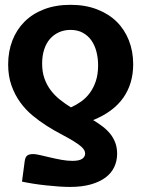

<svg xmlns="http://www.w3.org/2000/svg" viewBox="-20 -750 576 777"><path d="M80 -98Q82.5 -115 90.5 -120.8Q98.5 -126.5 115 -126.5Q124.5 -126.5 142.8 -122.2Q161 -118 183.2 -112.8Q205.5 -107.5 229 -103.2Q252.5 -99 273 -99Q300.5 -99 312.5 -107.2Q324.5 -115.5 324.5 -128.5Q324.5 -142 311 -154.5Q297.5 -167 275.8 -180Q254 -193 226 -207.8Q198 -222.5 168.8 -241Q139.5 -259.5 111.5 -282.8Q83.5 -306 61.8 -336Q40 -366 26.5 -404Q13 -442 13 -489.5Q13 -541.5 30 -585.8Q47 -630 79.2 -662.2Q111.5 -694.5 158.5 -712.5Q205.5 -730.5 265.5 -730.5Q324.5 -730.5 371.8 -712.5Q419 -694.5 451.5 -662.8Q484 -631 501.5 -586.8Q519 -542.5 519 -490Q519 -411.5 478.8 -354.2Q438.5 -297 357 -264Q377 -252 394.8 -238.5Q412.5 -225 425.8 -208.8Q439 -192.5 446.5 -172.5Q454 -152.5 454 -128Q454 -98.5 442.2 -73.8Q430.5 -49 406.5 -31.2Q382.5 -13.5 346.8 -3.5Q311 6.5 263 6.5Q243.5 6.5 218.5 4.8Q193.5 3 167.2 0.2Q141 -2.5 115.5 -6.5Q90 -10.5 69 -15ZM150.5 -492.5Q150.5 -458.5 160 -432Q169.5 -405.5 185.5 -384.5Q201.5 -363.5 222.5 -346.8Q243.5 -330 267 -315.5Q288.5 -325 308.2 -339Q328 -353 343.2 -373.5Q358.5 -394 367.8 -421.8Q377 -449.5 377 -485.5Q377 -515 370.2 -541Q363.5 -567 349.8 -586.5Q336 -606 315 -617.5Q294 -629 265.5 -629Q240 -629 218.8 -619.5Q197.5 -610 182.2 -592.5Q167 -575 158.8 -549.8Q150.5 -524.5 150.5 -492.5Z"/></svg>

Font: Lato Heavy
Style: Regular
Weight: 800
Designer: Lukasz Dziedzic
Foundry: tyPoland Lukasz Dziedzic
Version: Version 2.007; 2014-02-27